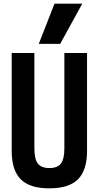

<svg xmlns="http://www.w3.org/2000/svg" viewBox="-20 -1020 540 1050"><path d="M250 10Q143 10 93.5 -39.5Q44 -89 44 -195V-730H168V-208Q168 -150 187 -125.5Q206 -101 250 -101Q294 -101 313 -125.5Q332 -150 332 -208V-730H456V-195Q456 -89 406.5 -39.5Q357 10 250 10ZM309 -780H192L278 -1000H430Z"/></svg>

Font: M PLUS 1 Code SemiBold
Style: Regular
Weight: 600
Designer: Coji Morishita
Foundry: UNDERFOREST DESIGN
Version: Version 1.005